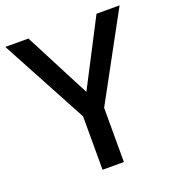

<svg xmlns="http://www.w3.org/2000/svg" viewBox="-130 -818 844 922"><g transform="rotate(-20 292.0 -357.0)"><path d="M292 -378 118 -714H0L237 -273V0H346V-277L584 -714H466Z"/></g></svg>

Font: Noto Sans Georgian Medium
Style: Regular
Weight: 500
Designer: Monotype Design Team, Akaki Razmadze
Foundry: Google LLC
Version: Version 2.005